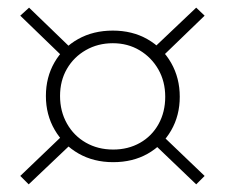

<svg xmlns="http://www.w3.org/2000/svg" viewBox="-20 -456 588 502"><path d="M276 -32Q225 -32 185.5 -54.5Q146 -77 123 -116.5Q100 -156 100 -205Q100 -254 122.5 -293Q145 -332 184.5 -354Q224 -376 275 -376Q326 -376 365.5 -353.5Q405 -331 427.5 -291.5Q450 -252 450 -203Q450 -154 427.5 -115Q405 -76 366 -54Q327 -32 276 -32ZM55 26 33 4 151 -109 173 -86ZM152 -300 33 -415 56 -436 173 -323ZM276 -65Q315 -65 346 -82.5Q377 -100 394.5 -131.5Q412 -163 412 -203Q412 -243 394 -274.5Q376 -306 345 -324.5Q314 -343 275 -343Q236 -343 204.5 -325Q173 -307 155 -276Q137 -245 137 -205Q137 -165 155 -133Q173 -101 204.5 -83Q236 -65 276 -65ZM493 26 376 -86 398 -108 515 4ZM398 -302 376 -325 493 -436 515 -415Z"/></svg>

Font: Ysabeau SC ExtraLight
Style: Regular
Weight: 250
Designer: Christian Thalmann (Catharsis Fonts)
Version: Version 2.001;gftools[0.9.30]; featfreeze: smcp